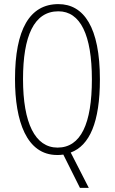

<svg xmlns="http://www.w3.org/2000/svg" viewBox="-20 -744 559 934"><path d="M466 -358C466 -611 388 -724 264 -724C125 -724 53 -602 53 -359C53 -155 109 10 258 10C267 10 276 10 288 8L369 170H412L324 -2C416 -36 466 -150 466 -358ZM92 -359C92 -568 145 -689 264 -689C371 -689 427 -574 427 -358C427 -142 373 -26 260 -26C151 -26 92 -145 92 -359Z"/></svg>

Font: Noto Sans Sinhala UI ExtraCondensed ExtraLight
Style: Regular
Weight: 200
Width: 2
Designer: Jelle Bosma - Monotype Design Team
Foundry: Monotype Imaging Inc.
Version: Version 2.006